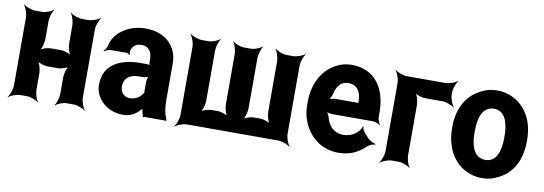

<svg xmlns="http://www.w3.org/2000/svg" viewBox="-49 -855 3352 1183"><g transform="rotate(10 1627.0 -264.0)"><path d="M481 -50V-478C481 -502 495 -539 507 -552L505 -554C492 -542 455 -528 431 -528H390C366 -528 331 -542 320 -554L318 -552C328 -539 340 -502 340 -478V-366C340 -342 351 -302 364 -290L366 -292C354 -305 318 -316 298 -316H233C213 -316 177 -305 165 -292L167 -290C180 -302 191 -342 191 -366V-478C191 -502 203 -539 213 -552L211 -554C200 -542 165 -528 141 -528H100C76 -528 39 -542 26 -554L24 -552C36 -539 50 -502 50 -478V-50C50 -26 36 11 24 24L26 26C39 14 76 0 100 0H141C165 0 200 14 211 26L213 24C203 11 191 -26 191 -50V-153C191 -177 180 -217 167 -229L165 -227C177 -214 213 -203 233 -203H298C318 -203 354 -214 366 -227L364 -229C351 -217 340 -177 340 -153V-50C340 -26 328 11 318 24L320 26C331 14 366 0 390 0H431C455 0 492 14 505 26L507 24C495 11 481 -26 481 -50Z M990 -128V-352C990 -383 985 -410 974 -433C943 -501 876 -538 788 -538C729 -538 677 -519 638 -488C611 -467 587 -436 579 -397C577 -382 565 -365 556 -358L559 -355C567 -362 589 -370 604 -370H697C705 -370 714 -364 717 -359L720 -361C717 -366 717 -383 719 -390C727 -419 750 -434 781 -434C826 -434 848 -404 848 -353V-338C848 -331 850 -318 854 -314L856 -317C852 -321 841 -323 835 -323H794C675 -323 565 -279 565 -148C565 -125 570 -104 579 -85C606 -30 665 10 740 10C788 10 823 -11 847 -40C851 -44 857 -50 858 -54L854 -55C853 -51 855 -43 856 -37C858 -26 860 -16 864 -7C865 -5 865 1 864 3L866 5C867 3 871 0 874 0H1006C1008 0 1011 2 1012 3L1014 1C1013 0 1010 -2 1010 -4C1010 -5 1012 -7 1012 -7L1010 -10C996 -43 990 -80 990 -128ZM706 -159C706 -218 746 -240 798 -240H823C835 -240 857 -246 864 -253L860 -256C853 -249 848 -225 848 -211V-162C848 -159 848 -145 850 -143L852 -146C850 -148 844 -141 842 -138C827 -115 800 -98 766 -98C733 -98 706 -122 706 -159Z M1183 -528H1142C1118 -528 1081 -542 1068 -554L1066 -552C1078 -539 1092 -502 1092 -478V-50C1092 -26 1078 11 1066 24L1068 26C1081 14 1118 0 1142 0H1712C1736 0 1773 14 1786 26L1788 24C1776 11 1762 -26 1762 -50V-478C1762 -502 1776 -539 1788 -552L1786 -554C1773 -542 1736 -528 1712 -528H1671C1647 -528 1612 -542 1601 -554L1599 -552C1609 -539 1621 -502 1621 -478V-164C1621 -140 1632 -100 1645 -88L1647 -90C1635 -103 1599 -114 1579 -114H1541C1521 -114 1484 -103 1472 -90L1474 -88C1487 -100 1498 -140 1498 -164V-478C1498 -502 1510 -539 1520 -552L1518 -554C1507 -542 1472 -528 1448 -528H1406C1382 -528 1347 -542 1336 -554L1334 -552C1344 -539 1356 -502 1356 -478V-164C1356 -140 1367 -100 1380 -88L1382 -90C1370 -103 1334 -114 1314 -114H1275C1255 -114 1219 -103 1207 -90L1209 -88C1222 -100 1233 -140 1233 -164V-478C1233 -502 1245 -539 1255 -552L1253 -554C1242 -542 1207 -528 1183 -528Z M2078 -538C2046 -538 2017 -531 1991 -518C1907 -479 1850 -390 1850 -265V-246C1850 -211 1856 -178 1868 -147C1903 -55 1982 10 2090 10C2159 10 2214 -16 2255 -57C2267 -69 2294 -80 2306 -79L2307 -83C2294 -84 2267 -98 2256 -111L2225 -146C2218 -154 2214 -169 2215 -177L2211 -178C2210 -170 2202 -153 2194 -146C2171 -120 2140 -104 2099 -104C2044 -104 2008 -140 1994 -192C1991 -206 1980 -226 1972 -233L1971 -229C1979 -223 1998 -218 2012 -218H2267C2281 -218 2303 -209 2311 -202L2313 -204C2306 -212 2297 -234 2297 -248V-278C2297 -434 2220 -538 2078 -538ZM2158 -326V-320C2158 -317 2158 -311 2160 -310L2162 -312C2161 -314 2155 -314 2152 -314H2016C2002 -314 1979 -308 1971 -301L1973 -297C1981 -305 1992 -328 1996 -344C2006 -389 2031 -424 2077 -424C2129 -424 2158 -387 2158 -326Z M2716 -464V-478C2716 -502 2730 -539 2742 -552L2740 -554C2727 -542 2690 -528 2666 -528H2425C2401 -528 2364 -542 2351 -554L2349 -552C2361 -539 2375 -502 2375 -478V-50C2375 -26 2361 11 2349 24L2351 26C2364 14 2401 0 2425 0H2466C2490 0 2525 14 2536 26L2538 24C2528 11 2516 -26 2516 -50V-364C2516 -388 2505 -428 2492 -440L2490 -438C2502 -425 2538 -414 2558 -414H2666C2690 -414 2727 -400 2740 -388L2742 -390C2730 -403 2716 -440 2716 -464Z M2754 -269V-259C2754 -220 2760 -185 2771 -152C2802 -58 2881 10 2989 10C3023 10 3054 3 3080 -11C3167 -49 3222 -134 3222 -259V-269C3222 -308 3217 -343 3206 -376C3174 -470 3096 -538 2988 -538C2954 -538 2924 -531 2898 -518C2810 -479 2754 -394 2754 -269ZM3081 -269V-259C3081 -176 3059 -104 2989 -104C2918 -104 2895 -175 2895 -259V-269C2895 -351 2918 -424 2988 -424C3058 -424 3081 -352 3081 -269Z"/></g></svg>

Font: Asimov
Style: EdgeNar
Weight: 500
Designer: Google
Version: Version 2.000980: 2014